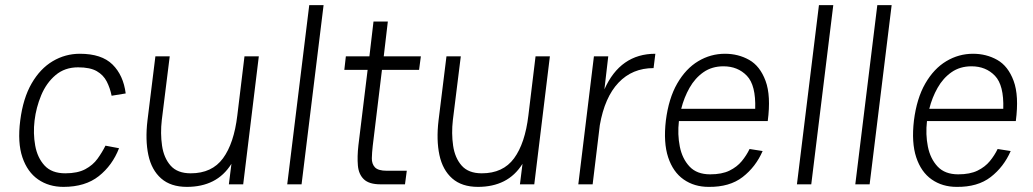

<svg xmlns="http://www.w3.org/2000/svg" viewBox="-20 -720 4036 750"><path d="M228 10Q171 10 129 -19Q87 -48 67.5 -105.5Q48 -163 59 -249Q70 -336 103.5 -394Q137 -452 186 -481Q235 -510 292 -510Q377 -510 419.5 -468Q462 -426 471 -355L416 -346Q410 -376 397 -401.5Q384 -427 358 -442Q332 -457 285 -457Q233 -457 197 -426.5Q161 -396 141 -348Q121 -300 115 -249Q109 -199 117.5 -151.5Q126 -104 154 -73.5Q182 -43 235 -43Q283 -43 313 -59Q343 -75 361 -100Q379 -125 392 -151L445 -141Q419 -74 366 -32Q313 10 228 10Z M612 -251Q606 -199 613 -151Q620 -103 646.5 -73Q673 -43 725 -43Q808 -43 851 -101.5Q894 -160 907 -269L935 -500H991L930 0H874L884 -80Q855 -34 811.5 -12Q768 10 710 10Q647 10 609.5 -23Q572 -56 559.5 -114.5Q547 -173 556 -249L587 -500H643Z M1188 -700H1244L1158 0H1102Z M1331 -500H1423L1439 -636H1495L1479 -500H1624L1617 -447H1472L1436 -150Q1433 -124 1432.5 -102Q1432 -80 1444.5 -66.5Q1457 -53 1491 -53H1569L1562 0H1466Q1422 0 1401.5 -19.5Q1381 -39 1378 -73.5Q1375 -108 1380 -152L1416 -447H1325Z M1749 -251Q1743 -199 1750 -151Q1757 -103 1783.5 -73Q1810 -43 1862 -43Q1945 -43 1988 -101.5Q2031 -160 2044 -269L2072 -500H2128L2067 0H2011L2021 -80Q1992 -34 1948.5 -12Q1905 10 1847 10Q1784 10 1746.5 -23Q1709 -56 1696.5 -114.5Q1684 -173 1693 -249L1724 -500H1780Z M2239 0 2300 -500H2356L2341 -371Q2403 -510 2540 -510L2533 -454Q2450 -454 2396 -397Q2342 -340 2323 -231L2295 0Z M2908 -138 2959 -130Q2932 -68 2881 -28.5Q2830 11 2748 10Q2692 10 2650.5 -19Q2609 -48 2590 -105.5Q2571 -163 2581 -249Q2592 -336 2625.5 -394Q2659 -452 2707.5 -481Q2756 -510 2812 -510Q2864 -510 2906.5 -486Q2949 -462 2970.5 -404Q2992 -346 2979 -247H2632Q2626 -195 2635.5 -147.5Q2645 -100 2673.5 -69.5Q2702 -39 2754 -39Q2800 -39 2829.5 -53.5Q2859 -68 2877.5 -90.5Q2896 -113 2908 -138ZM2806 -461Q2761 -461 2728 -438Q2695 -415 2673.5 -377Q2652 -339 2641 -295H2930Q2933 -387 2897.5 -424Q2862 -461 2806 -461Z M3179 -700H3235L3149 0H3093Z M3407 -700H3463L3377 0H3321Z M3877 -138 3928 -130Q3901 -68 3850 -28.5Q3799 11 3717 10Q3661 10 3619.5 -19Q3578 -48 3559 -105.5Q3540 -163 3550 -249Q3561 -336 3594.5 -394Q3628 -452 3676.5 -481Q3725 -510 3781 -510Q3833 -510 3875.5 -486Q3918 -462 3939.5 -404Q3961 -346 3948 -247H3601Q3595 -195 3604.5 -147.5Q3614 -100 3642.5 -69.5Q3671 -39 3723 -39Q3769 -39 3798.5 -53.5Q3828 -68 3846.5 -90.5Q3865 -113 3877 -138ZM3775 -461Q3730 -461 3697 -438Q3664 -415 3642.5 -377Q3621 -339 3610 -295H3899Q3902 -387 3866.5 -424Q3831 -461 3775 -461Z"/></svg>

Font: Haskoy Light
Style: Italic
Weight: 300
Designer: Ertekin Erdin
Foundry: Ertekin Erdin
Version: Version 2.000; ttfautohint (v1.8.4.7-5d5b)